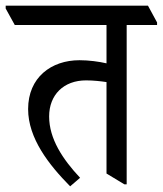

<svg xmlns="http://www.w3.org/2000/svg" viewBox="-57 -643 573 676"><path d="M190 13 225 -17C164 -82 116 -154 116 -233C116 -309 167 -360 246 -360C272 -360 298 -357 318 -354V-32L381 6H389V-555H496V-564L464 -623H-37V-613L-5 -555H318V-420C292 -426 256 -431 223 -431C123 -431 42 -370 42 -259C42 -156 115 -63 190 13Z"/></svg>

Font: Noto Serif Devanagari Condensed
Style: Regular
Weight: 400
Width: 3
Designer: Universal Thirst, Indian Type Foundry and the Monotype Design Team
Foundry: Monotype Imaging Inc.
Version: Version 2.004